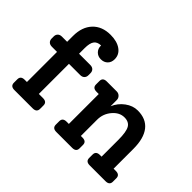

<svg xmlns="http://www.w3.org/2000/svg" viewBox="-137 -1047 1344 1344"><g transform="rotate(45 535.5 -375.0)"><path d="M377 -580Q348 -580 329 -599Q310 -618 310 -647V-650Q274 -649 258 -627Q242 -605 242 -555V-500H353Q373 -500 384 -489Q395 -478 395 -460V-440Q395 -422 384 -411Q373 -400 353 -400H242V-102H283Q322 -102 322 -68V-34Q322 0 283 0H102Q63 0 63 -34V-68Q63 -102 102 -102H124V-400H73Q53 -400 42 -411Q31 -422 31 -440V-460Q31 -478 42 -489Q53 -500 73 -500H124V-558Q124 -647 172.5 -698.5Q221 -750 305 -750Q369 -750 407.5 -722.5Q446 -695 446 -649Q446 -618 427 -599Q408 -580 377 -580Z M1004 -102Q1043 -102 1043 -68V-34Q1043 0 1004 0H847Q808 0 808 -34V-68Q808 -102 847 -102H863V-268Q863 -347 845 -378.5Q827 -410 782 -410Q733 -410 695.5 -365.5Q658 -321 658 -263V-102H674Q713 -102 713 -68V-34Q713 0 674 0H517Q478 0 478 -34V-68Q478 -102 517 -102H539V-398H517Q478 -398 478 -432V-466Q478 -500 517 -500H615Q633 -500 645.5 -487.5Q658 -475 658 -458V-396Q679 -446 722.5 -478Q766 -510 814 -510Q897 -510 939.5 -456Q982 -402 982 -298V-102Z"/></g></svg>

Font: Solway Medium
Style: Regular
Weight: 500
Designer: Mariya V. Pigoulevskaya
Foundry: The Northern Block Ltd.
Version: Version 1.000;hotconv 1.0.109;makeotfexe 2.5.65596